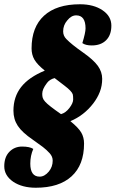

<svg xmlns="http://www.w3.org/2000/svg" viewBox="-51 -700 542 900"><path d="M335 -498Q350 -547 350 -567Q350 -628 306 -628Q283 -628 264 -604Q245 -582 245 -553Q245 -532 260 -517Q284 -492 335.5 -456Q387 -420 407.5 -391.5Q428 -363 428 -330.5Q428 -298 417 -269.5Q406 -241 386 -215Q343 -159 279 -132Q317 -101 330 -78.5Q343 -56 343 -27Q343 73 284.5 126.5Q226 180 117 180Q53 180 11 152Q-31 123 -31 79.5Q-31 36 -7 11.5Q17 -13 52.5 -13Q88 -13 105 -2Q91 30 91 67Q91 128 135 128Q158 128 178 104Q196 82 196 53Q196 34 182 18.5Q168 3 150 -11L103 -45Q53 -79 32.5 -110Q12 -141 12 -181Q12 -246 48 -292Q84 -338 159 -369Q123 -398 110 -421Q97 -444 97 -473Q97 -573 155.5 -626.5Q214 -680 324 -680Q388 -680 429.5 -652Q471 -624 471 -580Q471 -536 446.5 -511.5Q422 -487 379 -487Q350 -487 335 -498ZM161 -223Q176 -206 235 -165Q257 -171 274.5 -194Q292 -217 292 -234Q292 -251 290 -258Q285 -273 252 -298L205 -334Q182 -328 169.5 -311.5Q157 -295 152 -283Q147 -271 147 -260Q147 -249 149.5 -241Q152 -233 161 -223Z"/></svg>

Font: Sansita One
Style: Regular
Weight: 400
Designer: Pablo Cosgaya
Foundry: Omnibus-Type
Version: Version 1.001